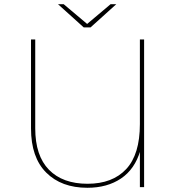

<svg xmlns="http://www.w3.org/2000/svg" viewBox="-20 -887 836 910"><path d="M394 3Q271 3 199 -69Q127 -141 127 -278V-700H147V-279Q147 -149 212 -82.5Q277 -16 395 -16Q513 -16 578 -85.5Q643 -155 643 -299V-700H663V0H643V-176L645 -173Q619 -85 553.5 -41Q488 3 394 3ZM377 -757 255 -867H282L396 -771H390L504 -867H531L409 -757Z"/></svg>

Font: Montserrat Alternates Thin
Style: Regular
Weight: 100
Designer: Julieta Ulanovsky
Foundry: Julieta Ulanovsky
Version: Version 9.000